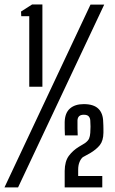

<svg xmlns="http://www.w3.org/2000/svg" viewBox="-70 -820 502 840"><path d="M58 -440.5V-749H23L22 -769.5L70.5 -800.5H115.5V-440.5ZM-50.5 0 326 -800H386L9 0ZM213 0Q213 -20.5 213 -36.2Q213 -52 213 -72Q213.5 -114.5 231.2 -138.2Q249 -162 275.5 -178L302 -194Q315.5 -204 319.8 -214Q324 -224 325 -239Q326 -253 326 -266Q326 -279 325 -292.5Q324.5 -303.5 318.2 -310.8Q312 -318 296.5 -318Q270 -318 269 -293Q268.5 -276 269 -258.5Q269.5 -241 270 -227.5H214Q213.5 -242 213 -257Q212.5 -272 213 -286Q214 -326 236 -345.2Q258 -364.5 296.5 -364.5Q339.5 -364.5 360.2 -344.5Q381 -324.5 381.5 -286Q382 -279 382.2 -272Q382.5 -265 382.5 -257Q382.5 -249 382.5 -239Q382 -204.5 366.8 -185.2Q351.5 -166 323.5 -149.5L292.5 -132.5Q283.5 -125 277.8 -110.8Q272 -96.5 272 -78V-50H377.5V0Z"/></svg>

Font: Big Shoulders Display Thin Medium
Style: Regular
Weight: 500
Version: Version 2.002